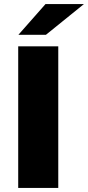

<svg xmlns="http://www.w3.org/2000/svg" viewBox="-20 -929 435 949"><path d="M70 0V-700H268V0ZM71 -757 205 -909H395L207 -757Z"/></svg>

Font: Montserrat Thin ExtraBold
Style: Regular
Weight: 800
Version: Version 9.000